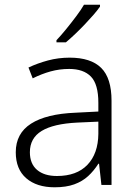

<svg xmlns="http://www.w3.org/2000/svg" viewBox="-20 -786 576 816"><path d="M276 -541Q366 -541 410 -497.5Q454 -454 454 -358V0H411L401 -90H398Q379 -60 354.5 -37.5Q330 -15 295.5 -2.5Q261 10 212 10Q136 10 91.5 -28.5Q47 -67 47 -139Q47 -219 112 -260.5Q177 -302 301 -307L398 -312V-349Q398 -428 366.5 -460.5Q335 -493 274 -493Q233 -493 195 -482.5Q157 -472 119 -453L101 -499Q139 -517 183.5 -529Q228 -541 276 -541ZM308 -265Q207 -260 157 -229.5Q107 -199 107 -139Q107 -90 137.5 -64Q168 -38 222 -38Q306 -38 351.5 -85.5Q397 -133 398 -217V-269ZM405 -758Q394 -742 377 -722.5Q360 -703 340 -682Q320 -661 299.5 -641.5Q279 -622 260 -606H220V-615Q239 -635 261 -662Q283 -689 304 -717Q325 -745 337 -766H405Z"/></svg>

Font: Noto Sans Cham Light
Style: Regular
Weight: 300
Version: Version 2.002